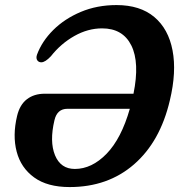

<svg xmlns="http://www.w3.org/2000/svg" viewBox="-20 -729 707 758"><path d="M47.5 -271.5Q58 -315.5 86.2 -337.2Q114.5 -359 156.5 -359H507Q532 -482 498.5 -549.5Q465 -617 383 -617Q327 -617 273.8 -587Q220.5 -557 181 -507Q158.5 -483 143 -483Q132.5 -483 127 -491.2Q121.5 -499.5 126 -513Q145.5 -566 190.2 -610.5Q235 -655 299 -682Q363 -709 440 -709Q533 -709 589 -662Q645 -615 661.2 -530Q677.5 -445 650.5 -332.5Q612.5 -170 509.2 -80.2Q406 9.5 255 9.5Q167 9.5 114.8 -28.5Q62.5 -66.5 45.8 -130.2Q29 -194 47.5 -271.5ZM275.5 -62Q342.5 -62 400.8 -122Q459 -182 492.5 -299.5H246Q205.5 -299.5 195 -254.5Q175 -170 197.2 -116Q219.5 -62 275.5 -62Z"/></svg>

Font: Fraunces 144pt S100 SemiBold
Style: Italic
Weight: 600
Italic angle: -16°
Version: Version 1.000; ttfautohint (v1.8.3)